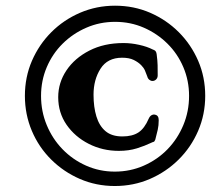

<svg xmlns="http://www.w3.org/2000/svg" viewBox="-20 -657 726 661"><path d="M375.1 -16.6Q311.3 -16.6 255.1 -40.9Q199 -65.3 156.3 -107.7Q113.5 -150.1 89.6 -206.6Q65.7 -263.2 65.7 -327Q65.7 -391.6 90 -447.8Q114.4 -503.9 156.8 -546.3Q199.2 -588.7 255.7 -613.1Q312.3 -637.4 376.1 -637.4Q440.7 -637.4 496.9 -613.1Q553 -588.7 595.4 -546.3Q637.8 -503.9 662.2 -447.8Q686.5 -391.6 686.5 -327Q686.5 -263.2 662.2 -206.6Q637.8 -150.1 595 -107.7Q552.2 -65.3 496 -40.9Q439.7 -16.6 375.1 -16.6ZM389.1 -137.6Q333.1 -137.6 285.5 -161.8Q237.9 -186 209.1 -227.6Q180.4 -269.2 180.4 -322.3Q180.4 -372.3 208.7 -414.6Q237 -456.9 287.6 -482.8Q338.1 -508.8 405.2 -508.8Q431.4 -508.8 458.8 -502.7Q486.2 -496.7 505.7 -486.7Q512 -484.7 515 -481.6Q518 -478.5 519.2 -471.3Q522.2 -449.4 522.6 -432.6Q523 -415.7 522.9 -397.5Q522.9 -388.8 517.4 -383.5Q511.9 -378.1 504.7 -378.3Q499 -378.3 494 -382.4Q488.9 -386.5 486.9 -394.1Q482.9 -405.1 478.9 -414.5Q474.8 -423.8 466.3 -432.4Q456.1 -442.9 440.4 -450.6Q424.7 -458.3 400.3 -458.3Q350.1 -458.3 326.1 -420.5Q302 -382.7 302 -331Q302 -288.4 311.9 -256.1Q321.7 -223.7 343.2 -205.5Q364.6 -187.3 401.2 -187.3Q435.7 -187.3 456.7 -201.1Q477.6 -214.9 492.1 -248.8Q496.1 -257.6 502.3 -260.7Q508.6 -263.8 514 -262.1Q526.4 -259.7 526.4 -243.4Q526.4 -224.9 523.1 -210.6Q519.9 -196.3 514.7 -176.6Q512 -169.3 508.7 -168.6Q505.4 -167.9 498.5 -164.5Q479.2 -155.1 451.3 -146.3Q423.3 -137.6 389.1 -137.6ZM375.1 -66.2Q428.5 -66.2 475.2 -86.8Q522 -107.4 556.8 -143.2Q591.5 -179.1 611.2 -226.4Q630.9 -273.6 630.9 -327Q630.9 -379.4 611.2 -425.7Q591.5 -472.1 556.4 -506.8Q521.2 -541.6 475.2 -561.7Q429.3 -581.8 376.1 -581.8Q323.7 -581.8 277.4 -561.7Q231 -541.6 195.8 -506.8Q160.7 -472.1 141 -425.7Q121.3 -379.4 121.3 -327Q121.3 -273.6 140.9 -226.4Q160.5 -179.1 195.3 -143.2Q230 -107.4 276.3 -86.8Q322.6 -66.2 375.1 -66.2Z"/></svg>

Font: EB Garamond
Style: Italic
Weight: 400
Italic angle: -17.2°
Designer: Georg Duffner and Octavio Pardo
Foundry: Georg Duffner
Version: Version 1.001